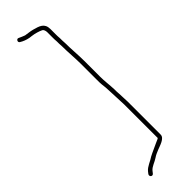

<svg xmlns="http://www.w3.org/2000/svg" viewBox="-278 -667 814 814"><g transform="rotate(-45 128.5 -260.0)"><path d="M180 -400V-306C180 -295 180 -285 181 -276C185 -251 184 -224 186 -197C186 -181 188 -165 188 -149V50C189 51 187 52 184 54L166 62C154 68 139 74 127 80L113 87C96 99 72 106 59 122L52 131C44 142 59 154 67 143L74 134C85 120 108 114 122 104C132 97 142 93 154 88C171 81 207 72 207 50V-149C207 -165 205 -181 205 -197C204 -206 204 -214 204 -224C203 -253 199 -277 199 -306V-400C199 -436 195 -475 195 -511C194 -522 194 -532 194 -541C193 -551 193 -559 193 -566V-597C193 -633 168 -639 139 -647C124 -651 114 -651 98 -654C89 -657 81 -661 72 -665C61 -672 52 -654 63 -649L72 -644C84 -638 100 -633 116 -632C133 -630 153 -624 165 -618C171 -615 174 -605 174 -597V-566C174 -559 174 -550 175 -540C175 -531 175 -521 176 -511C176 -475 180 -436 180 -400Z"/></g></svg>

Font: Electronic
Style: ExThn
Weight: 100
Version: Version 1.011